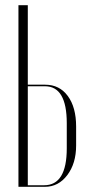

<svg xmlns="http://www.w3.org/2000/svg" viewBox="-20 -719 338 739"><path d="M87 -393H154Q209 -393 241 -349.5Q273 -306 273 -232V-159Q273 -90 239 -45Q205 0 153 0H51V-699H87ZM237 -148V-245Q237 -387 153 -387H87V-6H150Q237 -6 237 -148Z"/></svg>

Font: Moniqa ExtLt Narrow Display
Style: Regular
Weight: 200
Width: 4
Designer: Rajesh Rajput
Foundry: Rajesh Rajput
Version: Version 1.000